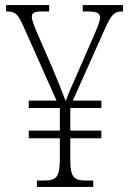

<svg xmlns="http://www.w3.org/2000/svg" viewBox="-20 -734 507 754"><path d="M125 0H346V-25H320C270 -25 256 -37 256 -108V-191H378V-221H256V-310H378V-339H266L393 -623C416 -674 428 -689 458 -689H463V-714H305V-689H321C364 -689 372 -681 373 -665C373 -649 359 -617 339 -572L277 -430C262 -397 247 -363 238 -337C226 -370 205 -421 187 -464L127 -602C115 -631 105 -654 105 -669C105 -683 115 -689 145 -689H173V-714H4V-689H8C40 -689 50 -679 71 -633L202 -339H93V-310H215V-221H93V-191H215V-105C214 -36 200 -25 150 -25H125Z"/></svg>

Font: Noto Serif Thai Condensed ExtraLight
Style: Regular
Weight: 200
Width: 3
Designer: Monotype Design Team
Foundry: Monotype Imaging Inc.
Version: Version 2.002